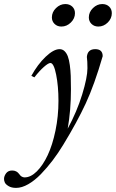

<svg xmlns="http://www.w3.org/2000/svg" viewBox="-123 -689 576 954"><path d="M365.7 -557.1Q345.2 -557.1 331.8 -570.1Q318.4 -583 318.4 -602.5Q318.4 -628.9 338.9 -648.9Q359.4 -668.9 385.3 -668.9Q406.2 -668.9 419.4 -656.2Q432.6 -643.6 432.6 -623.5Q432.6 -597.2 412.4 -577.1Q392.1 -557.1 365.7 -557.1ZM182.1 -557.1Q161.6 -557.1 148.2 -570.1Q134.8 -583 134.8 -602.5Q134.8 -628.9 155.3 -648.9Q175.8 -668.9 201.7 -668.9Q222.7 -668.9 236.1 -656.2Q249.5 -643.6 249.5 -623.5Q249.5 -597.2 229 -577.1Q208.5 -557.1 182.1 -557.1ZM-43 244.6Q-65.9 244.6 -80.3 235.8Q-94.7 227.1 -98.9 218Q-103 209 -103 200.2Q-103 186 -92.8 172.1Q-82.5 158.2 -62.5 158.2Q-40 158.2 -27.3 176.3Q-16.6 192.4 -0.5 192.4Q29.8 192.4 60.1 162.4Q90.3 132.3 114 82Q137.7 31.7 152.6 -39.8Q167.5 -111.3 167.5 -188Q167.5 -260.3 156 -318.1Q144.5 -376 127.4 -376Q117.2 -376 95 -356.4Q72.8 -336.9 47.9 -304.7L32.7 -312Q64 -369.1 103.8 -407Q143.6 -444.8 172.9 -444.8Q187.5 -444.8 197.8 -434.8Q208 -424.8 214.1 -408.7Q220.2 -392.6 223.9 -365.7Q227.5 -338.9 228.5 -311.8Q229.5 -284.7 229.5 -245.6Q229.5 -140.6 213.4 -49.8Q259.3 -134.3 285.4 -219.7Q311.5 -305.2 311.5 -350.1Q311.5 -385.3 308.6 -406.2Q312 -444.8 350.1 -444.8Q387.2 -444.8 387.2 -409.7Q346.2 -268.1 303 -175Q259.8 -82 191.9 29.3Q166.5 71.3 138.7 107.9Q110.8 144.5 80.1 176.3Q49.3 208 17.3 226.3Q-14.6 244.6 -43 244.6Z"/></svg>

Font: Elstob
Style: Italic
Weight: 400
Italic angle: -20°
Designer: Peter S. Baker
Version: Version 1.015